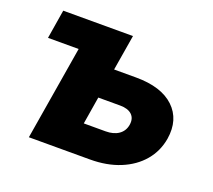

<svg xmlns="http://www.w3.org/2000/svg" viewBox="-98 -674 891 802"><g transform="rotate(20 347.5 -273.0)"><path d="M34.2 -417.5 55.2 -545.9H365.2L338.9 -387.7H436Q549.3 -387.7 605.5 -334.5Q661.6 -281.2 647.5 -192.4Q637.7 -134.3 601.1 -91.1Q564.5 -47.9 505.9 -23.9Q447.3 0 372.1 0H101.1L170.4 -417.5ZM316.9 -254.9 296.9 -132.8H394Q429.2 -132.8 451.7 -148.4Q474.1 -164.1 479 -192.4Q483.9 -221.7 466.6 -238.3Q449.2 -254.9 414.1 -254.9Z"/></g></svg>

Font: Inter Extra Bold
Style: Italic
Weight: 800
Italic angle: -9.39999°
Designer: Rasmus Andersson
Foundry: rsms
Version: Version 4.000;git-3c8e0fc